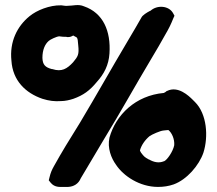

<svg xmlns="http://www.w3.org/2000/svg" viewBox="-20 -758 856 756"><path d="M25 -519C30 -441 80 -392 147 -369C173 -361 194 -358 221 -360C236 -360 254 -364 269 -369C308 -383 333 -401 361 -435C390 -467 408 -502 411 -547C417 -636 386 -707 311 -733C288 -743 269 -735 244 -735H238C233 -735 232 -736 222 -737H220C176 -738 125 -718 96 -694C48 -655 17 -594 25 -519ZM147 -530C147 -562 157 -584 172 -597C177 -602 202 -614 213 -615C217 -615 223 -613 236 -613H241L244 -612H247C255 -612 259 -613 268 -618C269 -618 271 -617 272 -616C282 -609 286 -617 288 -580C292 -543 287 -536 268 -513C244 -487 223 -474 186 -486H184C158 -493 148 -503 147 -530ZM172 -48 180 -38C195 -20 215 -22 226 -22H248C270 -23 289 -34 298 -56C325 -100 352 -148 389 -209C457 -320 509 -415 573 -522C596 -561 616 -594 631 -622C644 -644 653 -662 662 -685L667 -696L661 -707C644 -736 599 -739 573 -716C572 -716 552 -706 541 -695L538 -691C523 -665 505 -633 482 -595C416 -484 362 -387 295 -275C252 -206 223 -159 192 -103C184 -89 179 -77 175 -60ZM411 -216C402 -175 418 -135 437 -109C466 -65 530 -22 602 -22C624 -22 644 -25 664 -32C716 -51 764 -107 781 -157C801 -220 795 -309 748 -356L739 -365C723 -381 681 -421 638 -400H637C633 -396 629 -394 625 -392C514 -382 436 -306 411 -216ZM531 -166C537 -187 551 -207 569 -222C579 -229 611 -243 623 -244C629 -245 634 -245 643 -246C656 -236 668 -211 666 -186C661 -161 638 -128 626 -123H625C606 -115 586 -119 567 -130H566C548 -140 547 -142 536 -156C534 -159 532 -162 531 -166Z"/></svg>

Font: Hussar Pisanka
Style: Blk
Weight: 700
Designer: Robert Jablonski
Foundry: Cannot Into Space Fonts
Version: Version 1.070